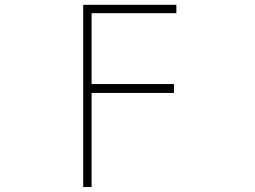

<svg xmlns="http://www.w3.org/2000/svg" viewBox="-20 -544 1040 783"><path d="M699.2 -490.2H353.5V-201.2H689.5V-165H353.5V218.8H319.3V-524.4H699.2Z"/></svg>

Font: Gen Shin Gothic Monospace ExtraLight
Style: Regular
Weight: 200
Designer: [Source Han Sans]
Ryoko NISHIZUKA  (kana & ideographs); Paul D. Hunt (Latin, Greek & Cyrillic); Wenlong ZHANG  (bopomofo
Version: Version 1.002.20150607